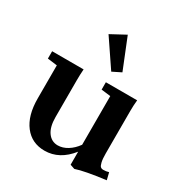

<svg xmlns="http://www.w3.org/2000/svg" viewBox="-173 -853 943 996"><g transform="rotate(30 298.5 -355.0)"><path d="M326.7 -517.1 217.3 -678.7 305.2 -726.1 378.9 -543ZM231.4 11.2Q154.8 11.2 110.4 -46.4Q65.9 -104 65.9 -206.1V-404.3L8.3 -411.6V-455.6H196.8Q194.3 -421.4 194.3 -390.6V-168.5Q194.3 -110.4 216.6 -78.9Q238.8 -47.4 276.4 -46.9Q306.2 -46.9 334.7 -64.5Q363.3 -82 385.7 -113.3V-404.8L330.1 -411.6V-455.6H517.6Q514.2 -423.8 514.2 -390.6V-134.8Q514.2 -102.5 518.6 -84.2Q522.9 -65.9 529.1 -60.5Q535.2 -55.2 543.9 -55.2Q563 -55.2 578.1 -60.1L588.4 -17.6Q461.9 -1.5 413.1 15.6L385.7 6.3V-71.8Q320.3 11.2 231.4 11.2Z"/></g></svg>

Font: Elstob 6pt
Style: Bold
Weight: 700
Designer: Peter S. Baker
Version: Version 1.015